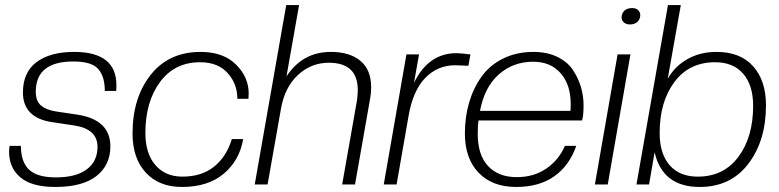

<svg xmlns="http://www.w3.org/2000/svg" viewBox="-20 -732 3093 762"><path d="M199 10Q106 10 61 -28Q16 -66 16 -130Q16 -137 18 -153H63Q63 -89 95.5 -58.5Q128 -28 202 -28Q282 -28 324.5 -60Q367 -92 367 -149Q367 -220 275 -234L188 -247Q71 -264 71 -365Q71 -445 125 -485.5Q179 -526 274 -526Q442 -526 442 -394Q442 -379 441 -371H396Q396 -428 370 -458Q344 -488 271 -488Q122 -488 122 -368Q122 -331 142.5 -313.5Q163 -296 200 -290L287 -277Q418 -257 418 -151Q418 -77 363 -33.5Q308 10 199 10Z M702 10Q611 10 558.5 -47Q506 -104 506 -202Q506 -344 578 -435Q650 -526 776 -526Q866 -526 916.5 -476Q967 -426 967 -361Q967 -349 966 -340H922Q922 -399 883.5 -442Q845 -485 774 -485Q673 -485 615 -406.5Q557 -328 557 -204Q557 -123 596.5 -77Q636 -31 704 -31Q780 -31 829.5 -70.5Q879 -110 900 -180H945Q931 -96 868.5 -43Q806 10 702 10Z M1389 0H1338L1397 -335Q1400 -359 1400 -378Q1398 -483 1285 -483Q1215 -483 1162.5 -434.5Q1110 -386 1095 -300L1042 0H991L1116 -712H1167L1117 -429Q1181 -526 1293 -526Q1368 -526 1410.5 -490.5Q1453 -455 1453 -386Q1453 -362 1449 -341Z M1554 0H1503L1593 -516H1643L1623 -403Q1680 -521 1792 -521Q1807 -521 1847 -516L1839 -471L1786 -473Q1716 -473 1667 -422Q1618 -371 1601 -269Z M2029 10Q1933 10 1879 -47Q1825 -104 1825 -202Q1825 -267 1841.5 -324Q1858 -381 1890.5 -427Q1923 -473 1976.5 -499.5Q2030 -526 2097 -526Q2151 -526 2191.5 -506.5Q2232 -487 2253.5 -454.5Q2275 -422 2285.5 -387Q2296 -352 2296 -314Q2296 -272 2290 -254H1879Q1876 -235 1876 -201Q1876 -117 1917 -73Q1958 -29 2031 -29Q2098 -29 2147.5 -62.5Q2197 -96 2222 -153H2267Q2240 -75 2180 -32.5Q2120 10 2029 10ZM2096 -487Q2017 -487 1960 -437Q1903 -387 1885 -292H2244Q2245 -301 2245 -319Q2245 -396 2205 -441.5Q2165 -487 2096 -487Z M2392 0H2341L2431 -516H2482ZM2480 -635Q2465 -635 2456 -643Q2447 -651 2447 -663Q2447 -679 2458 -689.5Q2469 -700 2489 -700Q2504 -700 2512.5 -692Q2521 -684 2521 -672Q2521 -656 2510 -645.5Q2499 -635 2480 -635Z M2757 10Q2609 10 2578 -128L2556 0H2506L2631 -712H2682L2630 -419Q2657 -468 2707.5 -497Q2758 -526 2824 -526Q2918 -526 2969 -469Q3020 -412 3020 -314Q3020 -174 2950 -82Q2880 10 2757 10ZM2749 -31Q2852 -31 2910.5 -109.5Q2969 -188 2969 -312Q2969 -394 2929.5 -439.5Q2890 -485 2818 -485Q2715 -485 2656.5 -406.5Q2598 -328 2598 -204Q2598 -122 2637.5 -76.5Q2677 -31 2749 -31Z"/></svg>

Font: Creato Display Light
Style: Italic
Weight: 300
Italic angle: -10°
Version: Version 1.000